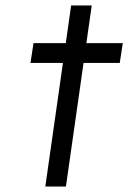

<svg xmlns="http://www.w3.org/2000/svg" viewBox="-20 -679 467 699"><path d="M145 0 239 -659H314L220 0ZM91 -450 102 -522H427L416 -450Z"/></svg>

Font: Lexend Light
Style: Italic
Weight: 300
Italic angle: -8.13011°
Designer: Bonnie Shaver-Troup, Thomas Jockin
Foundry: Lexend
Version: Version 1.007